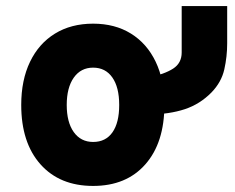

<svg xmlns="http://www.w3.org/2000/svg" viewBox="-20 -601 774 633"><path d="M287 12Q177 12 113.5 -59.2Q50 -130.5 50 -255Q50 -337 79 -397.2Q108 -457.5 161.2 -490.2Q214.5 -523 287 -523Q359 -523 411.8 -490.2Q464.5 -457.5 493.2 -397.5Q522 -337.5 522 -255Q522 -130.5 459.2 -59.2Q396.5 12 287 12ZM287 -133Q328.5 -133 350.8 -164.8Q373 -196.5 373 -255Q373 -313.5 350.2 -345.8Q327.5 -378 287 -378Q246.5 -378 223.2 -345Q200 -312 200 -255Q200 -198 223.2 -165.5Q246.5 -133 287 -133ZM469 -223V-345Q522.5 -356.5 550.8 -374.8Q579 -393 579 -428V-581H729V-458Q729 -414.5 719.5 -372.2Q710 -330 677 -296Q639 -257.5 589.2 -241Q539.5 -224.5 469 -223Z"/></svg>

Font: Overpass Black
Style: Regular
Weight: 900
Designer: Delve Withrington, Dave Bailey, Thomas Jockin
Foundry: Delve Fonts LLC
Version: Version 4.000; ttfautohint (v1.8.3)